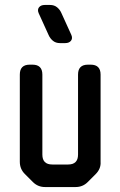

<svg xmlns="http://www.w3.org/2000/svg" viewBox="-20 -746 486 775"><path d="M113 -11Q133 9 162 9H285Q314 9 334 -11L366 -43Q388 -65 386 -93V-445Q386 -485 346 -485H335Q295 -485 295 -445V-122Q295 -82 255 -82H191Q151 -82 151 -122V-445Q151 -485 111 -485H100Q60 -485 60 -445V-93Q60 -64 80 -44ZM176 -605Q182 -591 193.5 -581.5Q205 -572 222 -572H243Q259 -572 266.5 -581.5Q274 -591 268 -605L228 -693Q222 -707 210.5 -716.5Q199 -726 182 -726H161Q145 -726 137.5 -716.5Q130 -707 136 -693Z"/></svg>

Font: WD-XL Lubrifont TC
Style: Regular
Weight: 400
Designer: [WD-XL Lubrifont] Copyright 2020-2022 (c) NightFurySL2001, Skr-ZERO; [ZCOOL QingKe HuangYou] Copyright 2018-2022 (c) The
Version: Version 2.001;hotconv 1.1.1;makeotfexe 2.6.0